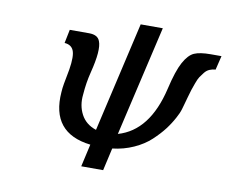

<svg xmlns="http://www.w3.org/2000/svg" viewBox="-77 -791 1062 889"><g transform="rotate(10 454.5 -346.5)"><path d="M183 -548 196 -612H287Q328 -612 338 -584Q354 -545 326 -435Q313 -384 309 -328Q303 -276 325 -234.5Q347 -193 396 -177L515 -694H619L499 -176Q642 -217 690 -422Q710 -509 732.5 -550Q755 -591 781.5 -602.5Q808 -614 859 -614H909L893 -548Q878 -547 865 -541.5Q852 -536 842 -523.5Q832 -511 825 -500.5Q818 -490 810.5 -469Q803 -448 799 -436.5Q795 -425 788 -399Q781 -373 778 -363L772 -342Q766 -321 753 -298Q737 -268 716 -240.5Q695 -213 663 -183Q631 -153 584.5 -132Q538 -111 485 -105L461 1H358L382 -105Q193 -127 208 -321Q209 -340 213 -362.5Q217 -385 221 -405Q225 -425 226 -432Q236 -495 225.5 -520.5Q215 -546 183 -548Z"/></g></svg>

Font: Coval
Style: Italic
Weight: 400
Foundry: Context Ltd
Version: Version 001.000